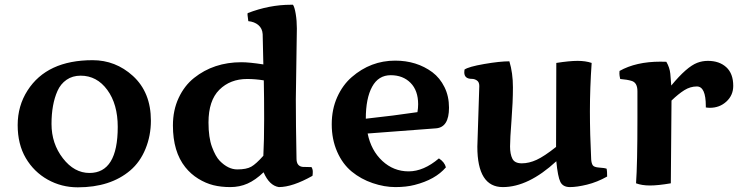

<svg xmlns="http://www.w3.org/2000/svg" viewBox="-20 -779 3151 817"><path d="M622.1 -265.6Q622.1 -201.7 599.1 -145.5Q576.2 -89.4 534.2 -53.7Q449.7 18.1 311 18.1Q241.7 18.1 183.1 -14.6Q124.5 -47.4 89.8 -106.2Q55.2 -165 55.2 -246.8Q55.2 -328.6 97.2 -394Q179.7 -522.9 374 -522.9Q471.7 -522.9 545.4 -456.1Q622.1 -386.2 622.1 -265.6ZM360.8 -43Q481 -43 481 -238.8Q481 -335.9 436.5 -396.5Q392.1 -457 323.2 -457Q288.6 -457 263.2 -439.5Q237.8 -421.9 224.6 -392.1Q199.2 -335 199.2 -251.5Q199.2 -168 247.6 -105.5Q295.9 -43 360.8 -43Z M1243.2 -657.7 1238.8 -356.9Q1238.8 -252.9 1241.7 -104Q1241.7 -71.3 1268.6 -68.8Q1274.4 -68.4 1286.6 -68.4Q1298.8 -68.4 1305.7 -67.9Q1311 -58.6 1311 -48.3Q1311 -38.1 1309.6 -30.8Q1224.6 17.1 1166.5 17.1Q1126 10.7 1101.6 -45.9Q1066.9 -12.7 1033.2 2.2Q999.5 17.1 960 17.1Q920.4 17.1 887.9 9Q855.5 1 823.7 -18.6Q792 -38.1 768.6 -67.4Q715.8 -133.3 715.8 -245.1Q715.8 -310.1 740.2 -362.3Q764.6 -414.6 805.7 -447.3Q889.6 -514.2 1007.3 -514.2Q1041 -514.2 1100.6 -504.9L1097.7 -633.8Q1096.2 -658.2 1079.3 -672.4Q1062.5 -686.5 1036.6 -689Q1033.2 -712.9 1033.2 -716.1Q1033.2 -719.2 1033.7 -723.1Q1126 -758.8 1217.8 -758.8Q1222.2 -758.8 1226.6 -758.8Q1233.4 -749.5 1238.3 -720.2Q1243.2 -690.9 1243.2 -657.7ZM1031.7 -442.9Q959.5 -442.9 913.3 -397Q867.2 -351.1 867.2 -257.8Q867.2 -193.8 882.1 -153.6Q897 -113.3 915 -94.7Q950.7 -58.1 989.7 -58.1Q1028.8 -58.1 1049.3 -69.8Q1069.8 -81.5 1100.6 -116.2Q1104 -180.7 1104 -273.2Q1104 -365.7 1102.5 -437Q1066.4 -442.9 1031.7 -442.9Z M1847.7 -105Q1872.1 -88.9 1877.4 -66.9Q1832.5 -14.6 1744.6 7.8Q1709 17.1 1662.4 17.1Q1615.7 17.1 1565.9 0.2Q1516.1 -16.6 1476.8 -48.8Q1437.5 -81.1 1414.6 -133.5Q1391.6 -186 1391.6 -250Q1391.6 -314 1415 -366Q1438.5 -418 1477.1 -451.2Q1557.6 -521 1661.6 -521Q1752.9 -521 1819.8 -471.7Q1852.1 -447.3 1871.3 -408.4Q1890.6 -369.6 1890.6 -320.8Q1890.6 -237.3 1835.4 -232.9L1544.4 -210.9Q1559.1 -138.7 1606.9 -94.2Q1654.8 -49.8 1718.8 -49.8Q1782.7 -49.8 1847.7 -105ZM1536.6 -273.9Q1658.2 -287.1 1756.3 -301.8Q1759.3 -319.3 1759.3 -335.4Q1759.3 -393.6 1727.1 -426.3Q1694.8 -459 1642.6 -459Q1590.3 -459 1563.5 -409.9Q1536.6 -360.8 1536.6 -273.9Z M1987.8 -443.4Q1955.6 -443.4 1955.6 -471.2Q1955.6 -479 1956.5 -482.9Q1973.6 -495.1 2040 -506.6Q2106.4 -518.1 2147.5 -518.1Q2162.6 -468.8 2162.6 -407.2Q2162.6 -345.7 2156.5 -266.8Q2150.4 -188 2150.4 -155.8Q2150.4 -123.5 2160.2 -103.8Q2169.9 -84 2200.4 -84Q2231 -84 2263.4 -98.9Q2295.9 -113.8 2346.2 -153.8Q2346.2 -304.2 2347.2 -511.2Q2403.3 -520 2437.7 -520Q2472.2 -520 2497.6 -511.2Q2490.2 -404.3 2490.2 -305.9Q2490.2 -207.5 2495.6 -101.1Q2496.6 -85 2502 -76.2Q2507.3 -67.4 2530 -65.9Q2552.7 -64.5 2561.5 -61Q2563.5 -50.8 2563.5 -27.8Q2521 -3.9 2478 6.6Q2435.1 17.1 2405.3 17.1Q2375.5 17.1 2364.5 -4.9Q2353.5 -26.9 2347.2 -92.8Q2228 17.1 2119.6 17.1Q2011.2 17.1 2011.2 -154.8L2019.5 -413.1Q2019.5 -429.7 2009.5 -436.5Q1999.5 -443.4 1987.8 -443.4Z M2983.4 -327.6Q2983.4 -411.1 2945.3 -411.1Q2917.5 -411.1 2892.1 -395.3Q2866.7 -379.4 2837.4 -351.1Q2837.4 -302.2 2834.5 1Q2780.3 10.3 2745.8 10.3Q2711.4 10.3 2686.5 1Q2692.4 -80.1 2692.4 -276.9V-391.1Q2692.4 -428.2 2666.5 -435.1Q2648.9 -440.4 2619.1 -442.9Q2615.7 -457.5 2615.7 -465.1Q2615.7 -472.7 2616.2 -477.1Q2686.5 -516.6 2790 -516.6Q2807.1 -516.6 2815.4 -516.1Q2829.6 -491.7 2832.3 -465.3Q2835 -439 2836.4 -415Q2901.9 -494.6 2946.8 -511.7Q2968.3 -520 2992.2 -520Q3041 -520 3070.6 -492.9Q3100.1 -465.8 3100.1 -413.6Q3100.1 -373.5 3070.8 -346.7Q3042 -320.3 3001 -320.3Q2992.2 -320.3 2983.4 -321.8Z"/></svg>

Font: Marko One
Style: Regular
Weight: 400
Designer: Zhenya Spizhovyi
Foundry: Cyreal
Version: Version 1.003